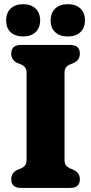

<svg xmlns="http://www.w3.org/2000/svg" viewBox="-20 -920 446 940"><path d="M296 -137.5Q296 -119.5 303 -110.5Q310 -101.5 323 -95.5L341.5 -88Q371 -73 371 -42.5Q371 0 323.5 0H82.5Q35 0 35 -42.5Q35 -73.5 64 -88L82.5 -95.5Q96 -101.5 103 -110.5Q110 -119.5 110 -137.5V-562.5Q110 -580.5 103.2 -589.5Q96.5 -598.5 83 -604.5L64 -612Q35 -626.5 35 -657.5Q35 -700 82.5 -700H323.5Q371 -700 371 -657.5Q371 -626.5 341.5 -612L323 -604.5Q309.5 -598.5 302.8 -589.5Q296 -580.5 296 -562.5ZM93.5 -741.5Q54.5 -741.5 32.2 -762.2Q10 -783 10 -820Q10 -857 32.2 -878.2Q54.5 -899.5 93.5 -899.5Q132 -899.5 154.2 -878.2Q176.5 -857 176.5 -820Q176.5 -784 154.2 -762.8Q132 -741.5 93.5 -741.5ZM311.5 -741.5Q273 -741.5 250.5 -762.2Q228 -783 228 -820Q228 -857 250.5 -878.2Q273 -899.5 311.5 -899.5Q351.5 -899.5 373.8 -878.2Q396 -857 396 -820Q396 -784 373.8 -762.8Q351.5 -741.5 311.5 -741.5Z"/></svg>

Font: Fraunces 72pt S100
Style: Bold
Weight: 700
Version: Version 1.000; ttfautohint (v1.8.3)